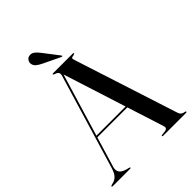

<svg xmlns="http://www.w3.org/2000/svg" viewBox="-247 -984 1101 1101"><g transform="rotate(-45 303.5 -434.0)"><path d="M137.5 -271H401.5L403 -260.5H135ZM152.5 -4Q152.5 -2.5 151.2 -1.2Q150 0 147.5 0H3.5Q1.5 0 0.2 -1.2Q-1 -2.5 -1 -4Q-1 -5.5 0.2 -6.5Q1.5 -7.5 3.5 -8L26.5 -15Q40 -19.5 52.5 -33Q65 -46.5 75 -79L247 -652Q252 -667 246.8 -676Q241.5 -685 225.5 -689.5Q220.5 -692.5 218 -693.5Q215.5 -694.5 215.5 -696Q215.5 -698.5 216.8 -699.2Q218 -700 221 -700H382Q384.5 -700 385.8 -699.2Q387 -698.5 387 -696.5Q387 -694.5 384.8 -693Q382.5 -691.5 377.5 -690Q363 -688.5 360.2 -684.2Q357.5 -680 361.5 -668.5L566 -35Q570 -22.5 578.5 -16.2Q587 -10 600.5 -8.5Q603.5 -8 604.8 -7Q606 -6 606 -4Q606 -2.5 604.8 -1.2Q603.5 0 601 0H413Q411 0 409.5 -1.2Q408 -2.5 408 -4Q408 -6 409.8 -6.8Q411.5 -7.5 414 -8L441.5 -11.5Q453 -14 456 -20.5Q459 -27 455 -38.5L256 -661L266.5 -678L86 -78Q80.5 -60 84.2 -47Q88 -34 99.2 -26Q110.5 -18 127 -13L147 -8Q150 -7.5 151.2 -6.5Q152.5 -5.5 152.5 -4ZM256.5 -830 326.5 -739Q327.5 -737.5 328.2 -735.5Q329 -733.5 328 -732.5Q327 -731 324.8 -731.2Q322.5 -731.5 321 -732L218 -781.5Q199.5 -790 185 -801.5Q170.5 -813 169 -832.5Q168.5 -844 176.8 -855.2Q185 -866.5 200.5 -867.5Q215.5 -869 229 -859Q242.5 -849 256.5 -830Z"/></g></svg>

Font: Fraunces 96pt
Style: Regular
Weight: 400
Version: Version 1.000;[b76b70a41]